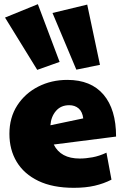

<svg xmlns="http://www.w3.org/2000/svg" viewBox="-20 -890 595 918"><path d="M361 -132Q390 -132 422.5 -138Q455 -144 489 -160L513 -31Q476 -12 432.5 -2Q389 8 333 8Q232 8 163.5 -25Q95 -58 60 -116Q25 -174 25 -250Q25 -328 62.5 -386Q100 -444 163 -476Q226 -508 302 -508Q415 -508 475 -437.5Q535 -367 535 -237L237 -199Q270 -132 361 -132ZM221 -291 378 -324Q374 -356 356 -371.5Q338 -387 311 -387Q271 -387 247.5 -359.5Q224 -332 221 -291ZM158 -556 4 -806 161 -870 265 -594ZM345 -557 231 -828 397 -868 458 -580Z"/></svg>

Font: Paytone One
Style: Regular
Weight: 400
Designer: Vernon Adams
Foundry: Vernon Adams
Version: Version 1.002; ttfautohint (v1.8.4.7-5d5b);gftools[0.9.23]